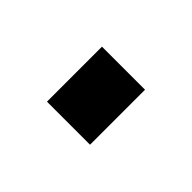

<svg xmlns="http://www.w3.org/2000/svg" viewBox="-29 -142 216 216"><g transform="rotate(-45 79.0 -34.0)"><path d="M35.5 0V-68.5H123V0Z"/></g></svg>

Font: Big Shoulders Stencil Display ExtraLight
Style: Regular
Weight: 250
Designer: Patric King
Foundry: XO Type Co
Version: Version 2.001